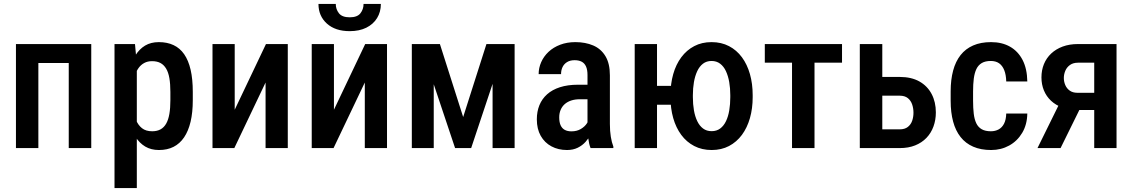

<svg xmlns="http://www.w3.org/2000/svg" viewBox="-20 -752 5756 975"><path d="M352.5 -528.3V-432.1H149.4V-528.3ZM174.8 -528.3V0H61V-528.3ZM443.4 -528.3V0H329.1V-528.3Z M674.8 -426.8V203.1H561.5V-528.3H665.5ZM959 -285.2V-243.2Q959 -181.2 947.8 -133.8Q936.5 -86.4 914.8 -54.4Q893.1 -22.5 861.3 -6.3Q829.6 9.8 787.1 9.8Q747.1 9.8 717.5 -7.8Q688 -25.4 668 -57.1Q647.9 -88.9 636 -132.6Q624 -176.3 618.7 -228V-292.5Q624 -347.2 635.5 -392.3Q647 -437.5 667.2 -470.2Q687.5 -502.9 716.8 -520.5Q746.1 -538.1 786.6 -538.1Q829.1 -538.1 861.3 -522.9Q893.6 -507.8 915.3 -476.6Q937 -445.3 948 -397.7Q959 -350.1 959 -285.2ZM845.2 -243.2V-285.2Q845.2 -325.7 840.1 -355.2Q835 -384.8 823.5 -403.8Q812 -422.9 794.7 -432.1Q777.3 -441.4 752 -441.4Q729.5 -441.4 712.4 -432.1Q695.3 -422.9 683.6 -406.5Q671.9 -390.1 665 -367.9Q658.2 -345.7 656.2 -319.8V-200.2Q660.6 -168.9 670.9 -142.8Q681.2 -116.7 700.9 -101.1Q720.7 -85.4 752.9 -85.4Q777.8 -85.4 795.4 -95.2Q813 -105 824 -124.5Q835 -144 840.1 -173.6Q845.2 -203.1 845.2 -243.2Z M1171.9 -194.8 1330.6 -528.3H1441.4V0H1328.6V-333L1169.9 0H1059.1V-528.3H1171.9Z M1675.8 -194.8 1834.5 -528.3H1945.3V0H1832.5V-333L1673.8 0H1563V-528.3H1675.8ZM1826.2 -731.9H1914.1Q1914.1 -691.4 1894.8 -660.2Q1875.5 -628.9 1840.1 -611.3Q1804.7 -593.8 1755.9 -593.8Q1682.6 -593.8 1639.9 -632.3Q1597.2 -670.9 1597.2 -731.9H1685.1Q1685.1 -705.1 1701.2 -684.6Q1717.3 -664.1 1755.9 -664.1Q1794.4 -664.1 1810.3 -684.6Q1826.2 -705.1 1826.2 -731.9Z M2332 -157.7 2450.2 -528.3H2548.8L2372.6 0H2291L2114.3 -528.3H2213.9ZM2182.6 -528.3V0H2071.3V-528.3ZM2481.4 0V-528.3H2593.3V0Z M2963.4 -107.4V-370.6Q2963.4 -397.9 2955.8 -414.6Q2948.2 -431.2 2933.8 -438.7Q2919.4 -446.3 2897.9 -446.3Q2875.5 -446.3 2860.1 -437Q2844.7 -427.7 2836.9 -411.9Q2829.1 -396 2829.1 -375.5H2715.3Q2715.3 -407.2 2728.3 -436.5Q2741.2 -465.8 2765.6 -488.8Q2790 -511.7 2824.7 -524.9Q2859.4 -538.1 2901.9 -538.1Q2952.6 -538.1 2992.2 -521.2Q3031.7 -504.4 3054.4 -467Q3077.1 -429.7 3077.1 -369.1V-122.6Q3077.1 -85.9 3081.8 -57.4Q3086.4 -28.8 3094.7 -7.8V0H2979Q2971.2 -19 2967.3 -48.8Q2963.4 -78.6 2963.4 -107.4ZM2978.5 -321.8 2979 -248H2924.3Q2899.9 -248 2880.4 -241.5Q2860.8 -234.9 2847.4 -222.9Q2834 -210.9 2826.9 -193.8Q2819.8 -176.8 2819.8 -156.2Q2819.8 -131.3 2826.9 -115.7Q2834 -100.1 2847.9 -92.5Q2861.8 -85 2881.8 -85Q2909.2 -85 2929.4 -96.9Q2949.7 -108.9 2960.7 -126Q2971.7 -143.1 2969.2 -157.2L2995.1 -109.9Q2991.2 -91.3 2980.7 -70.8Q2970.2 -50.3 2953.6 -31.7Q2937 -13.2 2913.6 -1.7Q2890.1 9.8 2859.4 9.8Q2814.9 9.8 2780.3 -8.8Q2745.6 -27.3 2725.8 -62.3Q2706.1 -97.2 2706.1 -146Q2706.1 -185.5 2719.2 -217.8Q2732.4 -250 2758.3 -273.2Q2784.2 -296.4 2823.5 -309.1Q2862.8 -321.8 2915.5 -321.8Z M3469.7 -315.9V-220.2H3219.7V-315.9ZM3316.4 -528.3V0H3203.1V-528.3ZM3384.8 -258.3V-269Q3384.8 -326.7 3398.7 -375.7Q3412.6 -424.8 3439.7 -461.2Q3466.8 -497.6 3505.4 -517.8Q3543.9 -538.1 3593.3 -538.1Q3643.1 -538.1 3681.9 -517.8Q3720.7 -497.6 3747.6 -461.2Q3774.4 -424.8 3788.3 -375.7Q3802.2 -326.7 3802.2 -269V-258.3Q3802.2 -201.2 3788.3 -152.3Q3774.4 -103.5 3747.6 -67.1Q3720.7 -30.8 3682.1 -10.5Q3643.6 9.8 3593.8 9.8Q3544.4 9.8 3505.4 -10.5Q3466.3 -30.8 3439.5 -67.1Q3412.6 -103.5 3398.7 -152.3Q3384.8 -201.2 3384.8 -258.3ZM3498.5 -269V-258.3Q3498.5 -222.7 3503.9 -191.7Q3509.3 -160.6 3520.8 -136.7Q3532.2 -112.8 3550.3 -99.4Q3568.4 -85.9 3593.8 -85.9Q3619.1 -85.9 3637.2 -99.4Q3655.3 -112.8 3666.7 -136.7Q3678.2 -160.6 3683.3 -191.9Q3688.5 -223.1 3688.5 -258.3V-269Q3688.5 -304.2 3683.1 -335.2Q3677.7 -366.2 3666.5 -390.4Q3655.3 -414.6 3637 -428.5Q3618.7 -442.4 3593.3 -442.4Q3567.9 -442.4 3549.8 -428.5Q3531.7 -414.6 3520.5 -390.4Q3509.3 -366.2 3503.9 -335.2Q3498.5 -304.2 3498.5 -269Z M4116.2 -528.3V0H4002V-528.3ZM4255.9 -528.3V-433.6H3863.8V-528.3Z M4423.3 -361.3H4548.8Q4607.9 -361.3 4648.7 -338.4Q4689.5 -315.4 4710.9 -274.7Q4732.4 -233.9 4732.4 -181.2Q4732.4 -142.6 4720.2 -109.4Q4708 -76.2 4684.6 -51.8Q4661.1 -27.3 4627.2 -13.7Q4593.3 0 4548.8 0H4346.2V-528.3H4460.4V-95.2H4548.8Q4574.7 -95.2 4590.1 -107.4Q4605.5 -119.6 4612.1 -138.7Q4618.7 -157.7 4618.7 -179.7Q4618.7 -201.7 4612.1 -221.4Q4605.5 -241.2 4590.1 -253.7Q4574.7 -266.1 4548.8 -266.1H4423.3Z M5011.7 -85.4Q5033.7 -85.4 5051 -94.7Q5068.4 -104 5078.6 -123.8Q5088.9 -143.6 5089.8 -175.3H5196.8Q5195.8 -119.1 5170.9 -77.4Q5146 -35.6 5104.7 -12.9Q5063.5 9.8 5013.2 9.8Q4960.9 9.8 4922.1 -7.1Q4883.3 -23.9 4857.9 -56.2Q4832.5 -88.4 4820.1 -134.5Q4807.6 -180.7 4807.6 -240.2V-288.1Q4807.6 -347.2 4820.1 -393.6Q4832.5 -439.9 4857.9 -472.2Q4883.3 -504.4 4921.9 -521.2Q4960.4 -538.1 5012.7 -538.1Q5068.4 -538.1 5109.1 -514.9Q5149.9 -491.7 5172.9 -447.3Q5195.8 -402.8 5196.8 -338.4H5089.8Q5088.9 -372.6 5079.6 -395.8Q5070.3 -418.9 5053.5 -430.7Q5036.6 -442.4 5011.2 -442.4Q4983.4 -442.4 4965.6 -431.9Q4947.8 -421.4 4938.2 -401.4Q4928.7 -381.3 4925 -352.8Q4921.4 -324.2 4921.4 -288.1V-240.2Q4921.4 -203.1 4924.8 -174.6Q4928.2 -146 4937.7 -126Q4947.3 -106 4965.3 -95.7Q4983.4 -85.4 5011.7 -85.4Z M5376 -258.8H5493.2L5365.7 0H5248.5ZM5454.1 -528.3H5649.9V0H5536.6V-433.6H5454.1Q5429.7 -433.6 5413.6 -422.1Q5397.5 -410.6 5389.9 -392.8Q5382.3 -375 5382.3 -356Q5382.3 -337.4 5389.6 -320.1Q5397 -302.7 5412.4 -291.7Q5427.7 -280.8 5451.2 -280.8H5573.2V-193.4H5451.2Q5408.7 -193.4 5374.8 -205.8Q5340.8 -218.3 5317.1 -240.5Q5293.5 -262.7 5281 -293Q5268.6 -323.2 5268.6 -358.9Q5268.6 -395.5 5281.2 -426.5Q5293.9 -457.5 5318.1 -480.2Q5342.3 -502.9 5376.5 -515.6Q5410.6 -528.3 5454.1 -528.3Z"/></svg>

Font: Roboto Condensed Medium
Style: Regular
Weight: 500
Designer: Christian Robertson
Foundry: Google
Version: Version 3.0